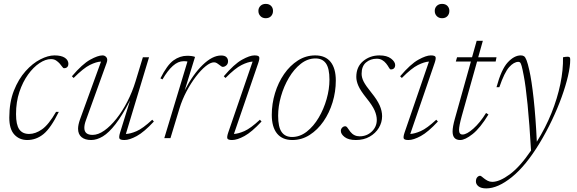

<svg xmlns="http://www.w3.org/2000/svg" viewBox="-20 -728 3042 1012"><path d="M248.5 -416.5Q220 -416.5 188 -395.2Q156 -374 128 -335.2Q100 -296.5 82.2 -243.5Q64.5 -190.5 64.5 -126.5Q64.5 -70.5 81.5 -46.2Q98.5 -22 133.5 -22Q167 -22 201.8 -46.5Q236.5 -71 275.5 -138.5H290Q248 -53 209.5 -21.5Q171 10 123.5 10Q82 10 55.5 -18.8Q29 -47.5 29 -108Q29 -189 53.2 -250.2Q77.5 -311.5 114.8 -353Q152 -394.5 192.8 -415.2Q233.5 -436 267 -436Q303 -436 321.8 -423.5Q340.5 -411 340.5 -391Q340.5 -381.5 334.8 -375Q329 -368.5 317.5 -368.5Q313 -368.5 308 -376Q303 -383.5 295 -392.5Q287 -401.5 276 -409Q265 -416.5 248.5 -416.5Z M613 -29.5 665.5 -198.5Q624.5 -119.5 589.2 -74Q554 -28.5 522.2 -9.2Q490.5 10 460.5 10Q428 10 409.8 -5.2Q391.5 -20.5 391.5 -49.5Q391.5 -69.5 401.5 -98L512.5 -403.5Q488 -402.5 454 -385.8Q420 -369 368 -317L359 -326Q414 -390.5 455 -413.2Q496 -436 520.5 -436Q533 -436 541 -425.8Q549 -415.5 542 -396.5L433 -94.5Q424.5 -72 424.5 -54Q424.5 -17 468 -17Q497.5 -17 529.8 -39.8Q562 -62.5 593.5 -102Q625 -141.5 651.2 -192.5Q677.5 -243.5 694.5 -299.5L733 -426H765.5L643.5 -22Q666.5 -22.5 699.5 -36.5Q732.5 -50.5 782.5 -97L791 -87.5Q739.5 -32 701 -11Q662.5 10 636 10Q613 10 609.5 1.8Q606 -6.5 613 -29.5Z M968 -403.5Q965.5 -404.5 961 -405Q956.5 -405.5 948 -405.5Q918.5 -405.5 890.8 -380.5Q863 -355.5 836.5 -309.5L825.5 -315Q861 -385.5 894.5 -409.8Q928 -434 966.5 -434Q993 -434 1008 -428L953.5 -251.5Q996.5 -335.5 1048 -385.5Q1099.5 -435.5 1145.5 -435.5Q1164.5 -435.5 1173.2 -427Q1182 -418.5 1182 -405Q1182 -391.5 1173 -383.5Q1164 -375.5 1154 -375.5Q1150.5 -375.5 1145.8 -378.8Q1141 -382 1135.5 -386.5Q1130.5 -391 1123.2 -395.2Q1116 -399.5 1108 -399.5Q1089.5 -399.5 1064.2 -379.2Q1039 -359 1012.5 -324.2Q986 -289.5 963 -246Q940 -202.5 926 -156.5L878.5 0H846Z M1342 -670.5Q1342 -686.5 1352.8 -697Q1363.5 -707.5 1380.5 -707.5Q1398.5 -707.5 1408.8 -697Q1419 -686.5 1419 -670.5Q1419 -654 1408.8 -643Q1398.5 -632 1380.5 -632Q1363.5 -632 1352.8 -643Q1342 -654 1342 -670.5ZM1183 -29.5 1311.5 -403.5Q1287 -402 1253.2 -385.2Q1219.5 -368.5 1168.5 -317L1159.5 -326Q1214.5 -390.5 1255.5 -413.2Q1296.5 -436 1321 -436Q1343.5 -436 1346.2 -427.2Q1349 -418.5 1341.5 -396.5L1213 -22Q1236 -23 1268.5 -37.2Q1301 -51.5 1350 -97L1358.5 -87.5Q1307 -32 1268.5 -11Q1230 10 1203.5 10Q1181 10 1178.2 1.2Q1175.5 -7.5 1183 -29.5Z M1641.5 -436Q1695 -436 1722.5 -401.8Q1750 -367.5 1750 -303.5Q1750 -245 1733 -189Q1716 -133 1685 -88.2Q1654 -43.5 1612.2 -16.8Q1570.5 10 1521 10Q1468 10 1440.2 -24.2Q1412.5 -58.5 1412.5 -122.5Q1412.5 -181 1429.5 -237Q1446.5 -293 1477.5 -337.8Q1508.5 -382.5 1550.2 -409.2Q1592 -436 1641.5 -436ZM1519.5 -6Q1561 -6 1597 -34.2Q1633 -62.5 1659.8 -107.8Q1686.5 -153 1701.5 -205.8Q1716.5 -258.5 1716.5 -308Q1716.5 -367.5 1698 -393.8Q1679.5 -420 1643 -420Q1601.5 -420 1565.5 -391.8Q1529.5 -363.5 1502.8 -318.2Q1476 -273 1461 -220.2Q1446 -167.5 1446 -118Q1446 -58.5 1464.5 -32.2Q1483 -6 1519.5 -6Z M1799.5 -62.5Q1806.5 -62.5 1812.2 -53.5Q1818 -44.5 1827 -33Q1846 -9.5 1875.5 -9.5Q1913.5 -9.5 1939.8 -34.8Q1966 -60 1966 -96Q1966 -119 1954.8 -145.2Q1943.5 -171.5 1911.5 -211Q1879.5 -251 1868.8 -276Q1858 -301 1858 -322.5Q1858 -376 1894.2 -406Q1930.5 -436 1980 -436Q2019.5 -436 2041.2 -419.2Q2063 -402.5 2063 -384.5Q2063 -375 2057.2 -368.5Q2051.5 -362 2040 -362Q2035 -362 2029.8 -371.8Q2024.5 -381.5 2015.5 -393Q2006.5 -404.5 1994.2 -411.5Q1982 -418.5 1966 -418.5Q1932.5 -418.5 1909.2 -398.8Q1886 -379 1886 -339Q1886 -319 1897 -297.5Q1908 -276 1938 -239Q1968 -202 1981 -172.8Q1994 -143.5 1994 -115.5Q1994 -83 1976.8 -54.2Q1959.5 -25.5 1928.5 -7.8Q1897.5 10 1855.5 10Q1817 10 1796.8 -5.5Q1776.5 -21 1776.5 -38Q1776.5 -48 1783.5 -55.2Q1790.5 -62.5 1799.5 -62.5Z M2271.5 -670.5Q2271.5 -686.5 2282.2 -697Q2293 -707.5 2310 -707.5Q2328 -707.5 2338.2 -697Q2348.5 -686.5 2348.5 -670.5Q2348.5 -654 2338.2 -643Q2328 -632 2310 -632Q2293 -632 2282.2 -643Q2271.5 -654 2271.5 -670.5ZM2112.5 -29.5 2241 -403.5Q2216.5 -402 2182.8 -385.2Q2149 -368.5 2098 -317L2089 -326Q2144 -390.5 2185 -413.2Q2226 -436 2250.5 -436Q2273 -436 2275.8 -427.2Q2278.5 -418.5 2271 -396.5L2142.5 -22Q2165.5 -23 2198 -37.2Q2230.5 -51.5 2279.5 -97L2288 -87.5Q2236.5 -32 2198 -11Q2159.5 10 2133 10Q2110.5 10 2107.8 1.2Q2105 -7.5 2112.5 -29.5Z M2413.5 -115Q2399.5 -64 2399.5 -43Q2399.5 -19 2418 -19Q2440 -19 2475 -50Q2510 -81 2542 -132.5L2554.5 -124.5Q2511 -53 2471.2 -21.5Q2431.5 10 2405.5 10Q2365.5 10 2365.5 -35Q2365.5 -59.5 2377.5 -102L2462 -403.5H2382.5L2389 -426H2468L2492.5 -513H2525L2500.5 -426H2597L2592.5 -403.5H2494.5Z M2612 -268.5H2597Q2622.5 -363 2656.5 -399.5Q2690.5 -436 2725 -436Q2735.5 -436 2742.2 -431.5Q2749 -427 2755.5 -410.2Q2762 -393.5 2770 -357.5Q2782 -305.5 2792.8 -207.2Q2803.5 -109 2809.5 19Q2855.5 -54.5 2886.8 -132.2Q2918 -210 2933.5 -285.2Q2949 -360.5 2947.5 -426Q2959.5 -429 2971.5 -429Q2980 -429 2982.8 -426Q2985.5 -423 2985.5 -413Q2985.5 -378 2973.8 -327.2Q2962 -276.5 2940.5 -216.8Q2919 -157 2889.2 -94.5Q2859.5 -32 2823.5 27.5Q2751.5 146 2677.8 205.5Q2604 265 2543 265Q2516 265 2502.2 254.2Q2488.5 243.5 2488.5 228.5Q2488.5 214 2495.5 206.2Q2502.5 198.5 2510.5 198.5Q2514 198.5 2519.2 202.8Q2524.5 207 2532 213Q2539.5 219 2550.5 224.8Q2561.5 230.5 2574.5 230.5Q2613 230.5 2666.8 191Q2720.5 151.5 2779 65.5Q2771 -74 2760.8 -176.8Q2750.5 -279.5 2740.5 -329.5Q2734 -364 2729.8 -379.2Q2725.5 -394.5 2721.8 -398.2Q2718 -402 2712.5 -402Q2688.5 -402 2663.5 -374Q2638.5 -346 2612 -268.5Z"/></svg>

Font: Newsreader 16pt ExtraLight
Style: Italic
Weight: 275
Italic angle: -17°
Designer: Hugues Gentile
Foundry: Production Type
Version: Version 1.003; ttfautohint (v1.8.3)